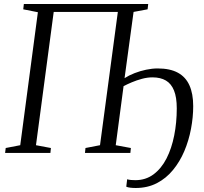

<svg xmlns="http://www.w3.org/2000/svg" viewBox="-20 -763 1020 958"><path d="M657 175Q643 175 630.2 173.5Q617.5 172 610 168.5L614.5 131.5Q622 134 633.5 135Q645 136 655 136Q707 136 746 107Q785 78 810.8 27.8Q836.5 -22.5 849.2 -87Q862 -151.5 862 -222Q862 -277.5 848.2 -311.5Q834.5 -345.5 807.8 -361.2Q781 -377 740.5 -377Q715.5 -377 688.5 -369.8Q661.5 -362.5 637.2 -352.2Q613 -342 596.5 -333L557.5 -38.5L633 -24.5L630.5 0H404L406.5 -24.5L479 -38.5L568 -703.5H248L159.5 -38.5L234 -24.5L231.5 0H5.5L8.5 -24.5L81 -38.5L169 -702L96 -716.5L99 -743H719.5L716.5 -716.5L646.5 -703.5L601.5 -373Q624 -387.5 651.8 -398.2Q679.5 -409 709.2 -415.2Q739 -421.5 766.5 -421.5Q828.5 -421.5 867.5 -400.2Q906.5 -379 925.2 -337.2Q944 -295.5 944 -233.5Q944 -178 933 -120Q922 -62 899.8 -9.2Q877.5 43.5 843.2 85.2Q809 127 762.5 151Q716 175 657 175Z"/></svg>

Font: Merriweather 96pt Light
Style: Italic
Weight: 300
Italic angle: -7.8°
Version: Version 2.101